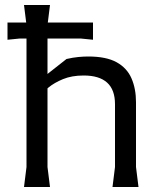

<svg xmlns="http://www.w3.org/2000/svg" viewBox="-20 -748 640 768"><path d="M10 -589V-658H352V-589L302 -594H60ZM430 0 440 -80V-331Q440 -389 408.5 -417.5Q377 -446 315 -446Q267 -446 232 -431.5Q197 -417 174 -398Q151 -379 138 -364V-427L246 -512Q272 -518 293.5 -520Q315 -522 333 -522Q405 -522 446.5 -499Q488 -476 506 -434.5Q524 -393 524 -339V-80L534 0ZM76 0 86 -80V-648L76 -728H180L170 -648V-80L180 0Z"/></svg>

Font: AR One Sans
Style: Regular
Weight: 400
Designer: Niteesh Yadav
Foundry: Niteesh Yadav
Version: Version 1.001;gftools[0.9.33]